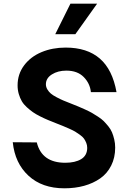

<svg xmlns="http://www.w3.org/2000/svg" viewBox="-20 -1020 687 1050"><path d="M365.2 -1000H511.2L392.1 -833H282.2ZM332 9.8Q210.4 9.8 136 -58.8Q61.5 -127.4 49.8 -242.2L181.2 -241.2Q208.5 -129.9 336.9 -129.9Q391.1 -129.9 423.8 -149.7Q456.5 -169.4 457 -210.9Q457 -225.6 451.7 -238.8Q446.3 -252 439.2 -262Q432.1 -272 416.7 -283Q401.4 -293.9 390.9 -300.3Q380.4 -306.6 357.7 -316.7Q335 -326.7 323.7 -331.3Q312.5 -335.9 286.1 -346.2Q259.3 -356.9 241.9 -364Q224.6 -371.1 200.2 -383.3Q175.8 -395.5 160.2 -406.5Q144.5 -417.5 127 -433.3Q109.4 -449.2 99.4 -466.3Q89.4 -483.4 82.8 -505.6Q76.2 -527.8 76.2 -553.2Q76.2 -614.7 111.8 -662.4Q147.5 -710 207 -734.9Q266.6 -759.8 338.9 -759.8Q456.5 -759.8 525.9 -699.7Q595.2 -639.6 617.2 -516.1H477.1Q472.2 -564 437.7 -598.9Q403.3 -633.8 342.8 -633.8Q296.4 -633.8 263.7 -613Q231 -592.3 231 -559.1Q231 -544.4 239 -531Q247.1 -517.6 258.1 -508.3Q269 -499 290.3 -487.8Q311.5 -476.6 327.4 -470Q343.3 -463.4 372.1 -452.1Q396.5 -442.4 408.9 -437.3Q421.4 -432.1 445.1 -421.4Q468.8 -410.6 481.9 -403.1Q495.1 -395.5 515.1 -382.6Q535.2 -369.6 546.6 -358.2Q558.1 -346.7 571.8 -330.1Q585.4 -313.5 592.5 -296.4Q599.6 -279.3 604.7 -257.8Q609.9 -236.3 609.9 -212.9Q609.9 -157.7 588.1 -114.5Q566.4 -71.3 528.1 -44.4Q489.7 -17.6 440.2 -3.9Q390.6 9.8 332 9.8Z"/></svg>

Font: Oakes Grotesk Bold
Style: Regular
Weight: 700
Designer: Samuel Oakes
Foundry: Samuel Oakes
Version: Version 1.000;PS 001.000;hotconv 1.0.88;makeotf.lib2.5.64775